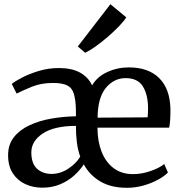

<svg xmlns="http://www.w3.org/2000/svg" viewBox="-20 -882 860 913"><path d="M181 10.5Q137.5 10.5 100.5 -6.5Q63.5 -23.5 41 -57.8Q18.5 -92 18.5 -144Q18.5 -194.5 46 -229.5Q73.5 -264.5 120 -286.2Q166.5 -308 224 -318Q281.5 -328 341 -329V-357.5Q340 -407.5 331.2 -436Q322.5 -464.5 299.2 -476Q276 -487.5 232 -487.5Q176 -487.5 132.2 -469.8Q88.5 -452 59 -437L36 -483Q49.5 -494.5 83.8 -512.5Q118 -530.5 164.2 -544.5Q210.5 -558.5 259.5 -558.5Q321 -558.5 360.2 -537Q399.5 -515.5 418 -476Q441.5 -517 489.8 -539.2Q538 -561.5 592.5 -561.5Q685.5 -561.5 736.8 -510.8Q788 -460 790.5 -364.5Q790.5 -334.5 789.2 -312.8Q788 -291 784.5 -275H443.5Q443.5 -211 463 -161Q482.5 -111 520.2 -82.5Q558 -54 612.5 -54Q654.5 -54 696.5 -68.8Q738.5 -83.5 761 -102L778.5 -61.5Q761 -43.5 730 -26.8Q699 -10 661.2 0.5Q623.5 11 584.5 11Q510 11.5 458.2 -18.5Q406.5 -48.5 378.5 -100.5Q361.5 -74 333.5 -48.2Q305.5 -22.5 267 -6Q228.5 10.5 181 10.5ZM444 -322.5 682 -324Q684 -345 684 -366Q684 -430.5 659.8 -470.5Q635.5 -510.5 577 -510.5Q522 -510.5 483.5 -464.2Q445 -418 444 -322.5ZM224.5 -55Q267 -55 304.5 -79.8Q342 -104.5 361.5 -137Q350 -169 345.5 -205Q341 -241 341 -283.5Q237 -283 183 -247Q129 -211 129 -157.5Q129 -104 156.2 -79.5Q183.5 -55 224.5 -55ZM386 -631.5H384.5L350 -661L505 -862L580.5 -799.5Q569 -781 545 -756.2Q521 -731.5 491.8 -706.2Q462.5 -681 434 -660.8Q405.5 -640.5 386 -631.5Z"/></svg>

Font: Merriweather Text
Style: Regular
Weight: 400
Designer: Eben Sorkin
Foundry: Eben Sorkin
Version: Version 2.100; ttfautohint (v1.7.19-72a1) -l 8 -r 50 -G 200 